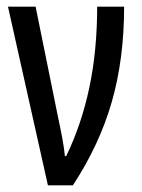

<svg xmlns="http://www.w3.org/2000/svg" viewBox="-20 -557 427 577"><path d="M124 0 4 -537H87L154 -207Q162 -170 167.5 -140Q173 -110 175 -88H179Q225 -183 248.5 -294Q272 -405 272 -537H353Q353 -380 316 -251Q279 -122 199 0Z"/></svg>

Font: Noto Sans ExtraCondensed
Style: Regular
Weight: 400
Width: 2
Designer: Monotype Design Team
Foundry: Monotype Imaging Inc.
Version: Version 2.013; ttfautohint (v1.8.4.7-5d5b)